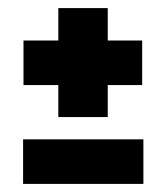

<svg xmlns="http://www.w3.org/2000/svg" viewBox="-20 -573 411 474"><path d="M124 -284V-553H246V-284ZM38 -363V-473H331V-363ZM37 -119V-229H334V-119Z"/></svg>

Font: Bricolage Grotesque 48pt Condensed ExtraBold
Style: Regular
Weight: 800
Width: 3
Designer: Mathieu Triay
Foundry: Atelier Triay
Version: Version 1.001;gftools[0.9.33.dev8+g029e19f]